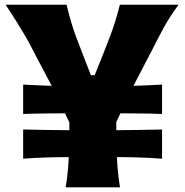

<svg xmlns="http://www.w3.org/2000/svg" viewBox="-20 -802 790 822"><path d="M261.2 0Q266.6 -33.2 269.8 -64.9Q272.9 -96.7 274.4 -129.4Q228.5 -129.4 179.9 -127.9Q131.3 -126.5 79.1 -122.6V-247.6Q132.8 -246.1 181.6 -245.6Q230.5 -245.1 276.9 -244.6V-278.3L258.3 -316.9Q215.8 -316.4 171.4 -316.2Q127 -315.9 79.1 -314V-439.9Q111.3 -438 142.1 -436.8Q172.9 -435.5 201.2 -434.6L124 -581.1Q109.4 -610.8 94 -637.7Q78.6 -664.6 57.6 -698.5Q36.6 -732.4 3.9 -781.7H265.1Q275.4 -739.3 284.4 -708.5Q293.5 -677.7 303.5 -650.4Q313.5 -623 326.7 -589.4L369.1 -480H385.3L429.7 -590.8Q442.9 -624 453.1 -651.6Q463.4 -679.2 472.9 -709.5Q482.4 -739.7 493.2 -781.7H744.6Q708 -732.9 680.2 -681.9Q652.3 -630.9 627.9 -581.5L551.3 -434.6Q580.1 -435.5 610.8 -436.8Q641.6 -438 673.8 -439.9V-314Q626.5 -315.9 582 -316.2Q537.6 -316.4 495.6 -316.9L478 -280.3V-244.6Q523.9 -245.1 572.5 -245.6Q621.1 -246.1 673.8 -247.6V-122.6Q622.1 -126.5 574 -127.9Q525.9 -129.4 480.5 -129.4Q481.9 -96.7 485.1 -64.9Q488.3 -33.2 493.7 0Z"/></svg>

Font: Pinar-DS4-FD ExtraBold
Style: Regular
Weight: 800
Designer: Amin Abedi
Version: Version 3.000